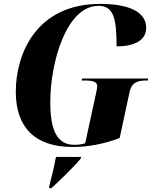

<svg xmlns="http://www.w3.org/2000/svg" viewBox="-20 -744 806 985"><path d="M352 10C431 10 514 -5 594 -36L645 -273C656 -324 690 -331 733 -331H738L740 -341H401L399 -331H414C454 -331 479 -326 479 -301C479 -295 476 -281 472 -262L417 -9C399 -3 380 -1 362 -1C273 -1 238 -74 238 -220C238 -425 321 -714 485 -714C563 -714 578 -650 578 -506C663 -506 730 -533 730 -602C730 -666 672 -724 494 -724C167 -724 61 -469 61 -273C61 -91 159 10 352 10ZM232 214V221H244C287 182 361 110 393 71L397 61H267C258 110 247 156 232 214Z"/></svg>

Font: Noto Serif Display SemiCondensed ExtraBold
Style: Italic
Weight: 800
Width: 4
Italic angle: -12°
Designer: Monotype Design Team
Foundry: Monotype Imaging Inc.
Version: Version 2.009